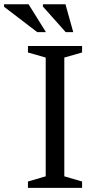

<svg xmlns="http://www.w3.org/2000/svg" viewBox="-88 -904 462 924"><path d="M307 -30.5V0H46.5V-30.5L132 -55.5V-627L46.5 -651.5V-682.5H307V-651.5L221.5 -627V-55.5ZM133 -749.5H91L-68.5 -871.5V-883.5H49.5ZM264.5 -749.5H228L118.5 -872.5V-883.5H227Z"/></svg>

Font: Newsreader
Style: Regular
Weight: 400
Designer: Hugues Gentile
Foundry: Production Type
Version: Version 1.003